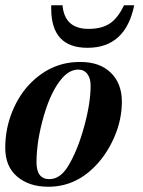

<svg xmlns="http://www.w3.org/2000/svg" viewBox="-23 -698 543 731"><path d="M280 -462H284Q357 -462 399 -421Q441 -380 441 -311Q441 -242 412 -175.5Q383 -109 336 -62Q261 13 161 13Q88 13 42.5 -25.5Q-3 -64 -3 -135Q-3 -208 24 -274Q51 -340 97 -385Q176 -462 280 -462ZM275 -433Q243 -433 215 -402Q172 -354 144 -257.5Q116 -161 116 -80Q116 -16 165 -16Q206 -16 236 -65Q272 -124 297 -214.5Q322 -305 322 -372Q322 -400 309.5 -416.5Q297 -433 275 -433ZM449 -678H488Q455 -516 310 -516Q172 -516 172 -665V-678H215Q223 -588 314 -588Q364 -588 395 -608.5Q426 -629 449 -678Z"/></svg>

Font: STIX
Style: Bold Italic
Weight: 700
Italic angle: -16.33°
Designer: MicroPress Inc., with final additions and corrections provided by Coen Hoffman, Elsevier (retired)
Version: Version 1.1.1